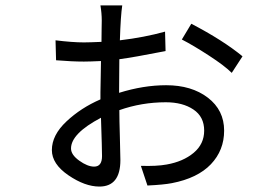

<svg xmlns="http://www.w3.org/2000/svg" viewBox="-20 -644 1040 714"><path d="M330.1 -24.4Q359.4 -24.4 359.4 -63.5Q359.4 -88.9 355.5 -206.1Q244.1 -147.5 244.1 -91.8Q244.1 -68.4 274.9 -46.4Q305.7 -24.4 330.1 -24.4ZM422.9 -303.7V-298.8Q513.7 -327.1 597.7 -327.1Q692.4 -327.1 752.9 -280.8Q813.5 -234.4 813.5 -158.2Q813.5 -85 764.2 -33.2Q714.8 18.6 619.1 37.1Q588.9 43 528.3 45.9L503.9 -27.3Q562.5 -25.4 599.6 -32.2Q661.1 -43 700.2 -75.7Q739.3 -108.4 739.3 -158.2Q739.3 -210 699.2 -236.8Q659.2 -263.7 596.7 -263.7Q506.8 -263.7 423.8 -234.4Q423.8 -199.2 425.8 -133.3Q427.7 -67.4 427.7 -48.8Q427.7 49.8 349.6 49.8Q295.9 49.8 234.4 7.8Q172.9 -34.2 172.9 -85.9Q172.9 -141.6 227.1 -192.4Q281.2 -243.2 353.5 -274.4V-300.8Q353.5 -317.4 354.5 -356.9Q355.5 -396.5 355.5 -417Q312.5 -415 292 -415Q248 -415 188.5 -419.9L186.5 -494.1Q250 -486.3 292 -486.3Q310.5 -486.3 357.4 -488.3Q357.4 -508.8 357.9 -536.1Q358.4 -563.5 358.4 -567.4Q358.4 -594.7 353.5 -624H434.6Q428.7 -585.9 425.8 -494.1Q516.6 -504.9 593.8 -526.4L595.7 -454.1Q476.6 -430.7 423.8 -423.8Q423.8 -402.3 423.3 -361.8Q422.9 -321.3 422.9 -303.7ZM656.2 -497.1 691.4 -555.7Q809.6 -494.1 881.8 -434.6L841.8 -373Q815.4 -399.4 756.8 -437.5Q698.2 -475.6 656.2 -497.1Z"/></svg>

Font: GenYoGothic TW TTF Regular
Style: Regular
Weight: 400
Version: Version 1.300